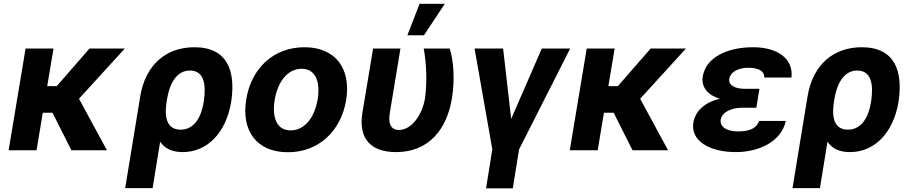

<svg xmlns="http://www.w3.org/2000/svg" viewBox="-20 -806 4882 1030"><path d="M267 -545.5H117.2L26.3 0H176.1L209.5 -201.3H261.7L362.9 0H553.6L403.8 -276.3L649.5 -545.5H459.9L284.4 -343.8H233.3Z M732.2 -288.4 651.6 203.1H798.7L839.1 -45.5C864 -9.9 901.6 9.9 959.9 9.9C1094.5 9.9 1192.5 -96.6 1219.8 -257.1L1221.2 -267C1243.3 -423.3 1201.7 -552.6 1023.1 -552.6C871.8 -552.6 760.3 -459.9 732.2 -288.4ZM872.2 -247.9 876.1 -274.5C889.6 -357.2 927.2 -427.6 998.2 -427.6C1074.6 -427.6 1086.3 -354 1073.9 -267L1072.4 -257.1C1060.7 -185.4 1027 -110.4 948.5 -110.4C871.8 -110.4 863.6 -182.9 872.2 -247.9Z M1524.5 10.7C1688.6 10.7 1808.9 -101.6 1837 -268.5C1864.3 -438.2 1779.8 -552.6 1613.6 -552.6C1448.5 -552.6 1328.1 -440.7 1301.1 -273.1C1273.1 -103.7 1357.6 10.7 1524.5 10.7ZM1453.5 -269.2C1469.1 -365.4 1521.7 -437.1 1598.4 -437.1C1672.9 -437.1 1699.2 -367.9 1684.3 -273.8C1668.3 -177.6 1615.8 -106.5 1539.4 -106.5C1464.5 -106.5 1438.2 -175.4 1453.5 -269.2Z M1981.5 -545.5 1924.4 -203.1C1900.2 -55.8 1975.1 9.9 2105.1 9.9C2283 9.9 2377.5 -115.8 2404.1 -277C2421.5 -380.7 2412.6 -485.8 2392.4 -545.5H2253.2C2267.8 -464.5 2272 -364 2259.6 -277C2245.7 -192.5 2189.3 -108.7 2119.7 -108.7C2085.9 -108.7 2059.3 -131 2071.4 -201.7L2128.2 -545.5ZM2165.5 -616.8H2254.3L2366.1 -785.5H2230.8Z M2525.9 -545.5 2621.1 -4.6 2587.4 204.5H2730.8L2764.6 -4.6L3038.7 -545.5H2886.4L2722.3 -168.3L2679 -545.5Z M3277.3 -545.5H3127.5L3036.6 0H3186.4L3219.8 -201.3H3272L3373.2 0H3563.9L3414.1 -276.3L3659.8 -545.5H3470.2L3294.7 -343.8H3243.6Z M4054 -329.5H3976.9C3918 -329.5 3887.1 -350.9 3892 -383.5C3897.7 -415.1 3933.6 -442.5 3994.3 -442.5C4047.2 -442.5 4081.7 -425.8 4079.9 -389.9H4225.9C4237.6 -492.5 4148.8 -552.6 4020.6 -552.6C3878.2 -552.6 3766.3 -496.4 3750 -395.6C3741.5 -345.9 3769.2 -297.6 3842.3 -276.3C3755 -256 3709.5 -207 3699.6 -148.4C3683.6 -51.5 3784.4 9.9 3927.6 9.9C4052.9 9.9 4172.6 -47.6 4195.3 -157.3H4052.2C4040.1 -120.4 4005.7 -100.9 3938.6 -100.9C3872.5 -100.9 3841.3 -130 3846.2 -163C3854 -207.4 3907 -228 3960.2 -228H4037.6Z M4312.1 -288.4 4231.5 203.1H4378.6L4419 -45.5C4443.9 -9.9 4481.5 9.9 4539.8 9.9C4674.4 9.9 4772.4 -96.6 4799.7 -257.1L4801.1 -267C4823.2 -423.3 4781.6 -552.6 4603 -552.6C4451.7 -552.6 4340.2 -459.9 4312.1 -288.4ZM4452.1 -247.9 4456 -274.5C4469.5 -357.2 4507.1 -427.6 4578.1 -427.6C4654.5 -427.6 4666.2 -354 4653.8 -267L4652.3 -257.1C4640.6 -185.4 4606.9 -110.4 4528.4 -110.4C4451.7 -110.4 4443.5 -182.9 4452.1 -247.9Z"/></svg>

Font: Margiela Sans
Style: Bold Italic
Weight: 700
Italic angle: -9.39999°
Designer: Stefan Endress, Andreas Faust
Version: Version 1.100;FEAKit 1.0